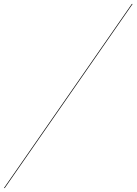

<svg xmlns="http://www.w3.org/2000/svg" viewBox="-50 -800 690 970"><path d="M616 -780 -30 150H-26L620 -780Z"/></svg>

Font: Bodoni* 72pt
Style: Bold Italic
Weight: 700
Italic angle: -13°
Version: Version 2.3